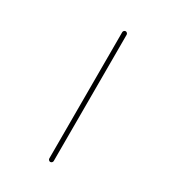

<svg xmlns="http://www.w3.org/2000/svg" viewBox="-181 -874 863 954"><g transform="rotate(30 250.0 -397.0)"><path d="M244.1 -35.2V-759.8Q244.1 -764.6 248 -768.6Q252 -772.5 256.8 -772.5Q261.7 -772.5 265.6 -768.6Q269.5 -764.6 269.5 -759.8V-35.2Q269.5 -30.3 265.6 -26.4Q261.7 -22.5 256.8 -22.5Q252 -22.5 248 -26.4Q244.1 -30.3 244.1 -35.2Z"/></g></svg>

Font: Rounded-X Mgen+ 1mn thin
Style: Regular
Weight: 100
Designer: [Source Han Sans]
Ryoko NISHIZUKA  (kana & ideographs); Paul D. Hunt (Latin, Greek & Cyrillic); Wenlong ZHANG  (bopomofo
Version: Version 1.059.20150602